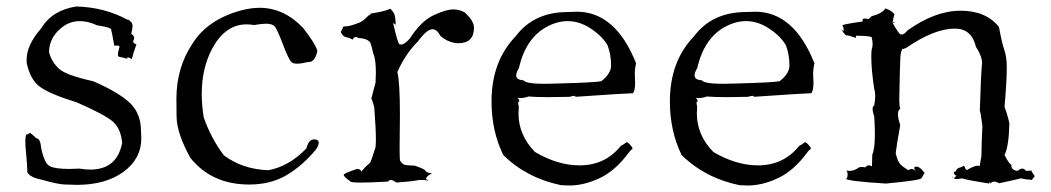

<svg xmlns="http://www.w3.org/2000/svg" viewBox="-20 -555 3235 591"><path d="M217 14Q305 14 360 -26Q415 -66 415 -130L414 -151Q414 -206 379.5 -238.5Q345 -271 267 -305Q184 -323 161.5 -343.5Q139 -364 131 -394Q131 -442 175 -474Q198 -490 226 -490Q251 -490 279 -477Q320 -471 322 -464.5Q324 -458 332 -414L340 -415Q347 -415 348 -411Q343 -395 343 -387Q343 -380 349 -379.5Q355 -379 372 -374V-376Q372 -378 367 -379Q368 -378 377 -378Q382 -374 385 -374Q387 -374 387 -377.5Q387 -381 400 -419Q390 -421 390 -427Q390 -430 392 -433L393 -438Q393 -445 384 -451Q388 -467 388 -475Q388 -480 386 -484Q384 -488 369 -500Q376 -494 376 -493L373 -494Q301 -533 215 -535Q141 -524 107 -468Q62 -417 62 -371V-362Q73 -309 104 -287Q135 -265 216 -240Q301 -203 326.5 -181.5Q352 -160 356 -115Q340 -33 258 -33Q243 -33 225 -36L194 -35Q151 -35 134 -43Q117 -51 107 -98Q104 -129 93 -129H92Q89 -133 73 -146Q63 -140 60 -140Q60 -142 64 -147Q58 -141 58 -119Q58 -106 60 -87Q64 -45 64 -30V-25Q72 -9 108 -2Q160 13 182 13Z M747 13Q813 13 861.5 -15.5Q910 -44 952 -94Q961 -107 961 -115Q961 -126 947 -126Q930 -126 923 -98Q870 -43 806 -31Q726 -34 669 -77Q629 -130 607 -194Q601 -232 601 -266Q601 -346 634 -407Q674 -480 739 -480Q750 -480 762 -478Q785 -482 800 -482Q819 -482 826.5 -472.5Q834 -463 851 -418Q868 -373 877 -364Q882 -359 894 -359Q907 -359 928 -364H930Q950 -364 957 -399Q949 -423 913 -469Q854 -531 779 -531Q754 -531 726 -524Q619 -496 572 -420Q523 -346 523 -251Q523 -248 523.5 -196.5Q524 -145 566 -69Q632 13 747 13Z M1200 7Q1254 3 1270 -1H1288L1298 1H1299Q1299 0 1291 -4Q1293 -14 1310 -21Q1291 -24 1290 -29Q1289 -34 1257 -45Q1230 -46 1224.5 -48Q1219 -50 1212 -60Q1210 -60 1210 -100L1211 -202Q1211 -305 1203 -333Q1227 -388 1266 -427Q1294 -465 1311 -465Q1325 -465 1336 -444Q1363 -422 1391 -422Q1439 -422 1439 -470Q1439 -491 1410 -517Q1394 -526 1375 -526Q1353 -526 1314.5 -508Q1276 -490 1242 -437Q1225 -418 1216 -418Q1215 -418 1210 -418.5Q1205 -419 1190 -484Q1201 -478 1201 -477L1198 -478Q1197 -510 1192 -515Q1186 -525 1181 -528Q1165 -520 1120 -513V-511Q1120 -508 1115 -508Q1096 -488 1085 -485Q1057 -474 1046 -474H1044Q1035 -474 1035 -469V-467Q1033 -467 1029 -456Q1036 -442 1045.5 -440.5Q1055 -439 1066 -433Q1068 -441 1075 -441Q1078 -441 1084 -438Q1108 -437 1118 -426Q1121 -426 1129 -390Q1137 -374 1137 -330L1136 -301L1123 -252Q1126 -247 1132 -225Q1137 -160 1137 -126Q1137 -111 1136 -102Q1121 -54 1119 -54Q1103 -41 1093 -27Q1088 -35 1081 -35Q1077 -35 1073 -33Q1038 -21 1038 -17Q1038 -11 1058 3Q1058 7 1091 7Q1120 7 1174 4Q1178 -1 1183 -1Q1190 -1 1200 7Z M1732 16Q1778 16 1826.5 -7Q1875 -30 1916 -86Q1921 -93 1926 -96L1927 -98Q1927 -101 1920 -109Q1913 -117 1909 -117Q1907 -117 1904 -114Q1901 -111 1891 -106Q1843 -46 1764 -46Q1697 -46 1627 -87Q1576 -139 1576 -206L1577 -227Q1575 -234 1575 -238Q1575 -243 1579 -243Q1577 -251 1572 -254L1581 -253Q1592 -253 1607 -258Q1630 -256 1668 -256L1734 -257Q1743 -260 1747 -260Q1751 -260 1751 -258V-257Q1912 -268 1927 -268H1928Q1935 -275 1935 -301L1934 -325Q1934 -345 1938 -360Q1875 -519 1755 -519L1728 -518Q1623 -518 1567 -443Q1493 -366 1493 -243Q1493 -152 1529 -78Q1601 -7 1707 15ZM1656 -297Q1599 -297 1591 -308Q1569 -309 1569 -323Q1569 -332 1577 -345Q1599 -439 1664 -473Q1696 -490 1727 -490Q1759 -490 1789 -473Q1831 -448 1850 -416Q1861 -387 1861 -353Q1861 -329 1831 -305Q1810 -301 1699 -298Z M2281 16Q2327 16 2375.5 -7Q2424 -30 2465 -86Q2470 -93 2475 -96L2476 -98Q2476 -101 2469 -109Q2462 -117 2458 -117Q2456 -117 2453 -114Q2450 -111 2440 -106Q2392 -46 2313 -46Q2246 -46 2176 -87Q2125 -139 2125 -206L2126 -227Q2124 -234 2124 -238Q2124 -243 2128 -243Q2126 -251 2121 -254L2130 -253Q2141 -253 2156 -258Q2179 -256 2217 -256L2283 -257Q2292 -260 2296 -260Q2300 -260 2300 -258V-257Q2461 -268 2476 -268H2477Q2484 -275 2484 -301L2483 -325Q2483 -345 2487 -360Q2424 -519 2304 -519L2277 -518Q2172 -518 2116 -443Q2042 -366 2042 -243Q2042 -152 2078 -78Q2150 -7 2256 15ZM2205 -297Q2148 -297 2140 -308Q2118 -309 2118 -323Q2118 -332 2126 -345Q2148 -439 2213 -473Q2245 -490 2276 -490Q2308 -490 2338 -473Q2380 -448 2399 -416Q2410 -387 2410 -353Q2410 -329 2380 -305Q2359 -301 2248 -298Z M3029 10Q3033 4 3040 4Q3046 4 3056 9Q3116 -4 3122 -6Q3142 -2 3147 -2Q3149 -2 3149 -3Q3151 -1 3154 -1Q3158 -1 3162 -10V-8L3165 -13Q3155 -27 3155 -29V-30L3138 -29Q3133 -36 3127 -36Q3120 -36 3112 -29Q3093 -31 3093 -46V-49H3092Q3087 -49 3072 -78Q3085 -102 3087 -175Q3082 -200 3072 -226Q3079 -304 3079 -347Q3079 -380 3071.5 -401Q3064 -422 3055 -472Q3015 -522 2937 -522Q2858 -522 2773 -461Q2763 -449 2757 -449Q2756 -449 2751.5 -449.5Q2747 -450 2726 -487L2736 -488Q2736 -487 2727 -484Q2732 -511 2734 -511L2735 -509Q2725 -523 2705 -529Q2697 -514 2663 -505L2653 -496H2654Q2646 -498 2642 -498Q2635 -498 2635 -493L2636 -489Q2573 -480 2573 -477Q2573 -475 2576 -471L2577 -463Q2577 -460 2576 -460Q2573 -460 2568 -467Q2581 -446 2586 -446H2588Q2593 -446 2615 -438L2614 -437L2615 -445Q2651 -445 2663 -441Q2666 -429 2666 -419Q2666 -410 2663 -402Q2662 -392 2662 -379Q2662 -340 2671 -281Q2674 -273 2674 -260Q2674 -247 2671 -230Q2666 -228 2666 -220Q2666 -211 2671 -196Q2673 -166 2673 -143Q2673 -97 2665 -79L2664 -43Q2659 -46 2654 -46Q2648 -46 2644 -40L2633 -41Q2624 -41 2620 -37Q2608 -29 2595 -29L2585 -30Q2589 -26 2589 -19Q2589 -4 2583 -4Q2582 -4 2580 -6Q2589 3 2707 10Q2813 0 2816.5 -6.5Q2820 -13 2826 -23L2829 -28L2826 -22Q2814 -41 2801 -42Q2794 -42 2794 -38Q2794 -34 2800 -27Q2792 -35 2786 -35Q2781 -35 2776 -31Q2756 -44 2755 -46Q2744 -54 2737 -83Q2740 -109 2751 -170Q2744 -191 2744 -203Q2744 -216 2751 -220Q2748 -230 2748 -246Q2750 -360 2751.5 -379.5Q2753 -399 2759 -406V-405Q2759 -404 2760 -404L2770 -408Q2856 -467 2919 -467Q2971 -467 2984 -411Q3003 -382 3003 -360Q3003 -358 3001.5 -345.5Q3000 -333 2996 -214Q2999 -209 3004 -166Q3001 -110 3001 -75Q2997 -55 2996 -44Q2994 -45 2990 -45Q2979 -45 2957 -32H2956Q2952 -32 2948 -45L2937 -40Q2933 -39 2929 -37Q2925 -35 2921 -27Q2916 -26 2916 -24Q2916 -23 2917.5 -19.5Q2919 -16 2924 -14Q2918 -7 2915 -7Q2911 -7 2910 -13Q2913 -4 2926 -4Q2932 -4 2940 -6Q2966 1 3025 10Q3026 5 3027 5Z"/></svg>

Font: Xiaobo Songti 小帛宋体
Style: Regular
Weight: 400
Version: Version 1.501;March 17, 2024;FontCreator 14.0.0.2814 64-bit